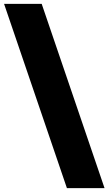

<svg xmlns="http://www.w3.org/2000/svg" viewBox="-20 -740 560 990"><path d="M1 -720H195L519 230H325Z"/></svg>

Font: Metropolitano Black
Style: Regular
Weight: 900
Designer: Fonts by Alex Slobzheninov & Chris M. Simpson / Changes by Cristiano Sobral
Foundry: Fonts by Alex Slobzheninov & Chris M. Simpson / Changes by Cristiano Sobral
Version: Version 1.00;August 30, 2020;FontCreator 13.0.0.2681 64-bit